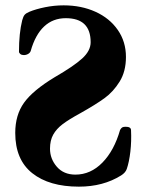

<svg xmlns="http://www.w3.org/2000/svg" viewBox="-20 -684 534 718"><path d="M37 0ZM433 -28Q449 -38 454 -52Q463 -78 467.5 -117Q472 -156 470 -197Q470 -210 450 -210Q441 -210 437 -207.5Q433 -205 429 -198Q407 -121 363 -76Q319 -31 262 -31Q218 -31 192.5 -60.5Q167 -90 167 -128Q167 -159 179 -180.5Q191 -202 214 -219.5Q237 -237 281 -261Q338 -293 371 -317Q404 -341 427.5 -379Q451 -417 451 -471Q451 -528 420.5 -572Q390 -616 337 -640Q284 -664 218 -664Q183 -664 148.5 -657Q114 -650 90 -640Q78 -635 72.5 -629Q67 -623 63 -608Q51 -560 51 -491Q51 -486 56 -482Q61 -478 69 -478Q78 -478 85.5 -482.5Q93 -487 95 -494Q112 -554 145 -585Q178 -616 226 -616Q319 -616 319 -526Q319 -494 287 -465Q255 -436 184 -395Q103 -346 70 -300Q37 -254 37 -187Q37 -87 100.5 -36.5Q164 14 275 14Q366 14 433 -28Z"/></svg>

Font: EB Garamond
Style: Bold
Weight: 700
Designer: Georg Duffner and Octavio Pardo
Foundry: Georg Duffner
Version: Version 1.000; ttfautohint (v1.6)